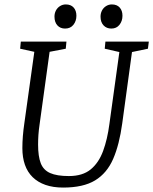

<svg xmlns="http://www.w3.org/2000/svg" viewBox="-20 -836 692 867"><path d="M265 11Q220 11 185.5 -1Q151 -13 127.5 -36Q104 -59 92.5 -92Q81 -125 81 -167Q81 -219 90 -280L135 -602L71 -616L74 -648H280L277 -616L204 -602L159 -276Q155 -249 153.5 -227Q152 -205 152 -183Q152 -130 164 -99Q176 -68 206.5 -54.5Q237 -41 291 -41Q353 -41 389.5 -71Q426 -101 445.5 -154Q465 -207 474 -276L519 -601L453 -616L456 -648H652L648 -616L576 -601L532 -279Q519 -183 491 -118.5Q463 -54 409.5 -21.5Q356 11 265 11ZM483 -707Q461 -707 447.5 -721.5Q434 -736 434 -761Q434 -776 440.5 -788.5Q447 -801 459 -808.5Q471 -816 485 -816Q508 -816 520.5 -802Q533 -788 533 -765Q533 -741 519.5 -724Q506 -707 483 -707ZM274 -707Q252 -707 239 -721.5Q226 -736 226 -761Q226 -776 232.5 -788.5Q239 -801 251 -808.5Q263 -816 277 -816Q300 -816 312.5 -802Q325 -788 325 -765Q325 -741 311.5 -724Q298 -707 274 -707Z"/></svg>

Font: Faustina Light
Style: Italic
Weight: 300
Italic angle: -8°
Designer: Alfonso Garcia
Foundry: http://www.omnibus-type.com
Version: Version 1.200